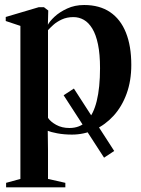

<svg xmlns="http://www.w3.org/2000/svg" viewBox="-20 -540 579 786"><path d="M406 105.5 240.5 -150 282.5 -177.5 447.5 78ZM5 227V208.5L63.5 192.5V-434L3.5 -454V-470.5L138.5 -510.5H160L177.5 -497L176 -438.5Q183 -452.5 203.2 -471.5Q223.5 -490.5 254.8 -505Q286 -519.5 324.5 -519.5Q387.5 -519.5 430.5 -490.5Q473.5 -461.5 495.5 -406.5Q517.5 -351.5 517.5 -274Q517.5 -209 498.2 -156.2Q479 -103.5 445 -66.2Q411 -29 367.2 -9Q323.5 11 274.5 11Q242 11 214.5 5.8Q187 0.5 175.5 -4.5L176.5 72.5V192.5L247.5 208.5V227ZM264.5 -16Q307 -16 334.8 -43.8Q362.5 -71.5 376 -126.5Q389.5 -181.5 389.5 -261Q389.5 -318.5 381.2 -358.2Q373 -398 358 -422.8Q343 -447.5 323.2 -458.8Q303.5 -470 280.5 -470Q253.5 -470 232.8 -460.2Q212 -450.5 198.2 -438Q184.5 -425.5 176.5 -416.5V-57.5Q186.5 -42 209.8 -29Q233 -16 264.5 -16Z"/></svg>

Font: Merriweather 144pt SemiBold
Style: Regular
Weight: 600
Version: Version 2.100